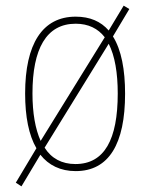

<svg xmlns="http://www.w3.org/2000/svg" viewBox="-20 -596 519 680"><path d="M423 -264C423 -349 410 -419 380 -467L438 -564L418 -576L365 -488C337 -520 299 -537 248 -537C130 -537 69 -440 69 -265C69 -183 82 -117 109 -71L36 51L56 64L123 -48C152 -11 194 10 248 10C366 10 423 -87 423 -264ZM95 -265C95 -423 144 -512 248 -512C293 -512 327 -495 351 -464L124 -97C105 -139 95 -196 95 -265ZM397 -265C397 -102 350 -15 247 -15C199 -15 162 -35 138 -73L365 -441C387 -398 397 -337 397 -265Z"/></svg>

Font: Noto Sans Gujarati UI Condensed Thin
Style: Regular
Weight: 100
Width: 3
Designer: Jelle Bosma - Monotype Design Team, Universal Thirst
Foundry: Monotype Imaging Inc.
Version: Version 2.106